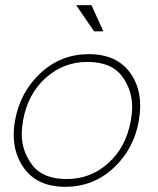

<svg xmlns="http://www.w3.org/2000/svg" viewBox="-20 -711 608 741"><path d="M238 -20Q330 -20 398.5 -82Q467 -144 485 -246Q490 -274 490 -299Q490 -365 449.5 -418.5Q409 -472 317 -472Q225 -472 156 -410Q87 -348 69 -246Q64 -218 64 -193Q64 -127 105 -73.5Q146 -20 238 -20ZM232 10Q124 10 72 -63Q33 -117 33 -191Q33 -217 38 -246Q58 -356 136.5 -429Q215 -502 323 -502Q431 -502 483 -429Q521 -376 521 -303Q521 -276 516 -246Q497 -136 418.5 -63Q340 10 232 10ZM379 -590H343L274 -691H333Z"/></svg>

Font: YamahaIndonesia935. App Thin
Style: Italic
Weight: 100
Italic angle: -10°
Designer: Dalton Maag Ltd
Foundry: Dalton Maag Ltd
Version: Version 1.002; January 01, 2024; Regular/Italic